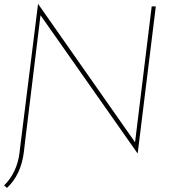

<svg xmlns="http://www.w3.org/2000/svg" viewBox="-64 -733 834 934"><path d="M694 -702 606 11 605 13 133 -659 60 -61 52 7Q38 118 -30 181L-44 169Q-14 140 5.5 99.5Q25 59 31 10L32 0L121 -713H122L593 -41L674 -702Z"/></svg>

Font: Josefin Sans Thin
Style: Italic
Weight: 200
Italic angle: -7°
Designer: Santiago Orozco
Foundry: Typemade
Version: Version 2.000